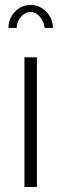

<svg xmlns="http://www.w3.org/2000/svg" viewBox="-20 -750 247 770"><path d="M47 -638H14Q14 -676 40 -703Q66 -730 103 -730Q139 -730 165.5 -703Q192 -676 192 -638H159Q156 -665 139.5 -683.5Q123 -702 103 -702Q81 -702 64 -682.5Q47 -663 47 -638ZM78 0V-520H128V0Z"/></svg>

Font: Raleway-v4020 Light
Style: Regular
Weight: 300
Designer: Matt McInerney, Pablo Impallari, Rodrigo Fuenzalida
Foundry: Matt McInerney, Pablo Impallari, Rodrigo Fuenzalida
Version: Version 4.020;PS 004.020;hotconv 1.0.88;makeotf.lib2.5.64775